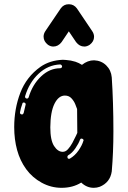

<svg xmlns="http://www.w3.org/2000/svg" viewBox="-20 -899 612 919"><path d="M428.7 0Q395 0 368.8 -25.2Q328.7 0 274.8 0Q224.3 0 179.5 -24.5Q134.7 -49 105 -89.6Q75.7 -130.2 61.9 -180.9Q48 -231.7 48 -290.6Q48 -378.2 77.2 -454.7Q106.4 -531.2 173.8 -579.2Q218.8 -610.4 280.7 -612.9L296.5 -611.9Q319.3 -610.4 341.1 -603.5Q357.4 -598 372.3 -588.6Q399.5 -610.4 430.2 -610.4Q465.3 -608.9 488.6 -585.9Q511.9 -562.9 514.9 -528.7Q522.8 -409.9 522.8 -270.8Q522.8 -168.8 514.9 -78.2Q506.9 -25.2 457.4 -5Q443.6 0 428.7 0ZM109.4 -427.2Q111.9 -427.2 113.9 -429Q115.8 -430.7 116.8 -432.2Q135.1 -494.1 176.5 -533.2Q217.8 -572.3 267.8 -572.3Q271.3 -572.3 274.3 -574.8Q277.2 -577.2 277.2 -580.7Q277.2 -584.2 274.3 -587.4Q271.3 -590.6 267.8 -590.6Q209.4 -588.1 164.6 -546Q119.8 -504 100 -438.1V-435.6Q100 -430.2 105.9 -427.7ZM280.2 -172.3Q294.1 -172.3 305.4 -184.9Q316.8 -197.5 326.2 -214.6Q335.6 -231.7 343.1 -248Q347 -256.4 350 -262.9L349 -377.2Q346.5 -384.7 340.3 -400Q334.2 -415.3 322 -428.5Q309.9 -441.6 290.6 -441.6Q260.4 -441.6 240.8 -402.5Q221.3 -363.4 220.8 -289.6Q220.8 -227.7 238.9 -200Q256.9 -172.3 280.2 -172.3ZM84.7 -351Q90.1 -351 93.1 -357.4L102.5 -397.5L103 -400Q103 -403.5 100.2 -405.9Q97.5 -408.4 94.1 -408.4Q91.1 -408.4 89.1 -406.9Q87.1 -405.4 87.1 -402.5Q79.2 -381.7 75.7 -361.4V-359.4Q75.7 -356.9 77.2 -354.7Q78.7 -352.5 81.7 -352ZM310.4 -138.6 314.9 -140.1Q338.6 -154 355.7 -178.5Q372.8 -203 379.2 -225.2L380.2 -227.2Q380.2 -230.2 377.2 -232.9Q374.3 -235.6 369.8 -235.6Q364.9 -235.6 362.9 -230.2Q356.4 -211.9 340.8 -189.1Q325.2 -166.3 305.9 -155.4Q302.5 -152.5 302.5 -147.5L303.5 -143.6Q304 -141.1 306.2 -139.9Q308.4 -138.6 310.4 -138.6ZM383.7 -676.2Q360.4 -676.2 344.1 -697.5L309.4 -749L274.8 -697.5Q258.4 -676.2 235.1 -676.2Q221.8 -676.2 209.4 -684.7Q188.6 -701 188.6 -723.8Q188.6 -737.1 197 -750L270.8 -858.9Q285.1 -878.7 308.4 -878.7H309.9Q333.2 -878.7 348 -858.9L421.3 -750Q430.2 -737.1 430.2 -722.8Q430.2 -700.5 409.4 -684.7Q396.5 -676.2 383.7 -676.2Z"/></svg>

Font: AKL FREE 002
Style: Regular
Weight: 400
Designer: AKL
Foundry: AKL
Version: Version 1.00;August 17, 2024;FontCreator 13.0.0.2675 64-bit